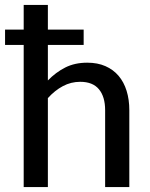

<svg xmlns="http://www.w3.org/2000/svg" viewBox="-28 -758 607 778"><path d="M166 -432Q198 -465 236.5 -484.5Q275 -504 325.5 -504Q367.5 -504 399.2 -490Q431 -476 452.5 -450.8Q474 -425.5 485 -390Q496 -354.5 496 -311.5V0H398V-311.5Q398 -366 373 -396.2Q348 -426.5 297 -426.5Q259.5 -426.5 226.8 -409Q194 -391.5 166 -360.5V0H68V-576H-7.5V-638H68V-738H166V-638H311V-576H166Z"/></svg>

Font: Lato 2
Style: Regular
Weight: 500
Designer: Lukasz Dziedzic with Adam Twardoch and Botio Nikoltchev
Foundry: tyPoland Lukasz Dziedzic
Version: Version 2.015; 2015-08-06; http://www.latofonts.com/